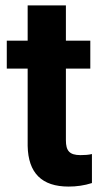

<svg xmlns="http://www.w3.org/2000/svg" viewBox="-20 -678 378 708"><path d="M5 -425H82V-140C84 -40 134 10 233 10C262 10 291 6 319 -3V-110C307 -107 293 -106 277 -106C236 -106 223 -122 223 -161V-425H313V-528H223V-658H82V-528H5Z"/></svg>

Font: Noto Sans KR Bold
Style: Regular
Weight: 700
Designer: Ryoko NISHIZUKA  (kana & ideographs); Paul D. Hunt (Latin, Greek & Cyrillic); Wenlong ZHANG  (bopomofo); Sandoll Communi
Foundry: Adobe Systems Incorporated
Version: Version 1.004;PS 1.004;hotconv 1.0.82;makeotf.lib2.5.63406